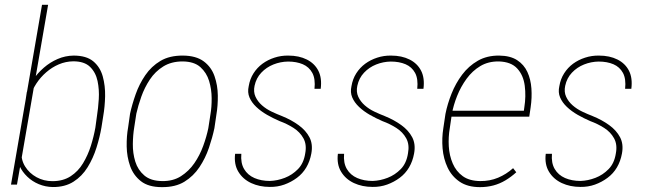

<svg xmlns="http://www.w3.org/2000/svg" viewBox="-20 -770 2704 801"><path d="M155.3 -750H180.7L68.8 -102.5L50.8 0H25.9ZM410.6 -285.2 403.3 -238.8Q396.5 -198.7 382.6 -154.3Q368.7 -109.9 345.5 -72.3Q322.3 -34.7 286.6 -12Q251 10.7 200.2 10.3Q169.4 9.8 141.8 -1.7Q114.3 -13.2 93.8 -33Q73.2 -52.7 62 -76.7Q50.8 -100.6 52.2 -126.5L91.8 -385.3Q100.6 -412.1 118.9 -438.7Q137.2 -465.3 163.1 -487.8Q189 -510.3 220.5 -523.9Q252 -537.6 287.1 -538.1Q340.3 -538.1 369.1 -514.2Q397.9 -490.2 408.7 -451.2Q419.4 -412.1 418.5 -368.4Q417.5 -324.7 410.6 -285.2ZM377.9 -237.8 384.3 -284.7Q389.6 -317.9 392.1 -356.9Q394.5 -396 387 -431.9Q379.4 -467.8 355.7 -491Q332 -514.2 285.6 -514.2Q253.9 -513.7 225.3 -501.5Q196.8 -489.3 172.9 -468.5Q148.9 -447.8 131.6 -421.4Q114.3 -395 106 -365.2L69.8 -140.1Q66.9 -104.5 84.5 -75.9Q102.1 -47.4 132.3 -30.8Q162.6 -14.2 198.7 -14.2Q243.2 -14.2 274.7 -34.7Q306.2 -55.2 326.4 -88.9Q346.7 -122.6 358.9 -161.1Q371.1 -199.7 377.9 -237.8Z M514.6 -239.3 522.5 -295.4Q531.2 -335 546.1 -377.2Q561 -419.4 586.2 -456.3Q611.3 -493.2 649.4 -515.9Q687.5 -538.6 743.7 -538.1Q798.3 -537.6 830.1 -513.9Q861.8 -490.2 875 -452.1Q888.2 -414.1 888.7 -371.6Q889.2 -329.1 882.8 -292L874.5 -235.4Q866.2 -196.3 851.6 -153.1Q836.9 -109.9 812 -72.5Q787.1 -35.2 749.5 -12Q711.9 11.2 655.3 10.7Q599.6 10.7 568.1 -13.9Q536.6 -38.6 522.9 -77.1Q509.3 -115.7 508.5 -158.9Q507.8 -202.1 514.6 -239.3ZM548.8 -295.9 540 -238.8Q534.7 -207.5 534.2 -169.2Q533.7 -130.9 544.4 -95.9Q555.2 -61 582 -38.1Q608.9 -15.1 656.2 -14.6Q701.7 -13.7 734.9 -34.9Q768.1 -56.2 790.8 -89.1Q813.5 -122.1 827.6 -160.9Q841.8 -199.7 849.1 -235.4L857.9 -292.5Q863.3 -322.8 863 -360.4Q862.8 -397.9 852.3 -432.4Q841.8 -466.8 815.9 -490Q790 -513.2 742.2 -513.7Q694.8 -513.7 661.1 -492.7Q627.4 -471.7 605.2 -438.2Q583 -404.8 569.6 -366.9Q556.2 -329.1 548.8 -295.9Z M1253.4 -130.4Q1260.3 -167 1245.8 -193.1Q1231.4 -219.2 1204.6 -236.3Q1177.7 -253.4 1147 -264.6Q1119.6 -276.4 1094 -291Q1068.4 -305.7 1049.1 -324Q1029.8 -342.3 1020.8 -363.5Q1011.7 -384.8 1017.6 -410.6Q1022.5 -440.4 1037.6 -464.1Q1052.7 -487.8 1075 -504.2Q1097.2 -520.5 1125 -529.5Q1152.8 -538.6 1182.6 -538.1Q1227.5 -538.1 1260 -521.7Q1292.5 -505.4 1308.1 -474.9Q1323.7 -444.3 1317.9 -399.4H1292Q1296.4 -440.9 1283 -465.8Q1269.5 -490.7 1243.2 -502Q1216.8 -513.2 1181.6 -513.2Q1149.9 -512.7 1120.6 -501Q1091.3 -489.3 1070.1 -466.8Q1048.8 -444.3 1042 -412.1Q1036.6 -386.7 1045.9 -366.5Q1055.2 -346.2 1073 -330.6Q1090.8 -314.9 1113.5 -304.2Q1136.2 -293.5 1156.7 -285.6Q1195.3 -270 1225.6 -248Q1255.9 -226.1 1271 -197.3Q1286.1 -168.5 1278.8 -129.4Q1272.9 -97.2 1257.8 -71.5Q1242.7 -45.9 1218.8 -28.1Q1194.8 -10.3 1166.3 0Q1137.7 10.3 1105.5 9.8Q1062.5 9.8 1027.8 -6.3Q993.2 -22.5 974.4 -53.5Q955.6 -84.5 960.9 -128.4H986.8Q983.4 -90.3 998.3 -64.9Q1013.2 -39.6 1041.5 -27.3Q1069.8 -15.1 1106 -15.1Q1137.2 -16.1 1168.2 -28.1Q1199.2 -40 1223.1 -64.5Q1247.1 -88.9 1253.4 -130.4Z M1682.1 -130.4Q1689 -167 1674.6 -193.1Q1660.2 -219.2 1633.3 -236.3Q1606.4 -253.4 1575.7 -264.6Q1548.3 -276.4 1522.7 -291Q1497.1 -305.7 1477.8 -324Q1458.5 -342.3 1449.5 -363.5Q1440.4 -384.8 1446.3 -410.6Q1451.2 -440.4 1466.3 -464.1Q1481.4 -487.8 1503.7 -504.2Q1525.9 -520.5 1553.7 -529.5Q1581.5 -538.6 1611.3 -538.1Q1656.2 -538.1 1688.7 -521.7Q1721.2 -505.4 1736.8 -474.9Q1752.4 -444.3 1746.6 -399.4H1720.7Q1725.1 -440.9 1711.7 -465.8Q1698.2 -490.7 1671.9 -502Q1645.5 -513.2 1610.4 -513.2Q1578.6 -512.7 1549.3 -501Q1520 -489.3 1498.8 -466.8Q1477.5 -444.3 1470.7 -412.1Q1465.3 -386.7 1474.6 -366.5Q1483.9 -346.2 1501.7 -330.6Q1519.5 -314.9 1542.2 -304.2Q1564.9 -293.5 1585.4 -285.6Q1624 -270 1654.3 -248Q1684.6 -226.1 1699.7 -197.3Q1714.8 -168.5 1707.5 -129.4Q1701.7 -97.2 1686.5 -71.5Q1671.4 -45.9 1647.5 -28.1Q1623.5 -10.3 1595 0Q1566.4 10.3 1534.2 9.8Q1491.2 9.8 1456.5 -6.3Q1421.9 -22.5 1403.1 -53.5Q1384.3 -84.5 1389.6 -128.4H1415.5Q1412.1 -90.3 1427 -64.9Q1441.9 -39.6 1470.2 -27.3Q1498.5 -15.1 1534.7 -15.1Q1565.9 -16.1 1596.9 -28.1Q1627.9 -40 1651.9 -64.5Q1675.8 -88.9 1682.1 -130.4Z M1982.4 10.7Q1931.2 10.7 1897.9 -11.7Q1864.7 -34.2 1847.4 -70.8Q1830.1 -107.4 1826.4 -150.9Q1822.8 -194.3 1829.6 -235.8L1838.4 -294.9Q1846.7 -336.4 1863.8 -379.4Q1880.9 -422.4 1908 -458.5Q1935.1 -494.6 1973.4 -516.6Q2011.7 -538.6 2062.5 -538.1Q2108.9 -537.6 2137.5 -519Q2166 -500.5 2180.2 -469.7Q2194.3 -439 2197 -400.9Q2199.7 -362.8 2193.8 -322.3L2188 -283.2H1854L1858.9 -308.1H2165.5L2167.5 -322.8Q2174.8 -368.2 2169.2 -412.1Q2163.6 -456.1 2137.9 -484.1Q2112.3 -512.2 2061 -513.7Q2017.1 -514.2 1983.9 -494.4Q1950.7 -474.6 1926.5 -441.4Q1902.3 -408.2 1887 -369.6Q1871.6 -331.1 1865.2 -294.9L1856.4 -234.9Q1850.1 -198.2 1852.3 -159.7Q1854.5 -121.1 1868.7 -88.1Q1882.8 -55.2 1910.4 -35.2Q1938 -15.1 1983.4 -14.6Q2023.4 -14.2 2057.9 -28.6Q2092.3 -43 2120.6 -68.4L2133.8 -51.3Q2112.3 -31.7 2088.6 -17.6Q2064.9 -3.4 2038.3 3.7Q2011.7 10.7 1982.4 10.7Z M2549.3 -130.4Q2556.2 -167 2541.7 -193.1Q2527.3 -219.2 2500.5 -236.3Q2473.6 -253.4 2442.9 -264.6Q2415.5 -276.4 2389.9 -291Q2364.3 -305.7 2345 -324Q2325.7 -342.3 2316.7 -363.5Q2307.6 -384.8 2313.5 -410.6Q2318.4 -440.4 2333.5 -464.1Q2348.6 -487.8 2370.8 -504.2Q2393.1 -520.5 2420.9 -529.5Q2448.7 -538.6 2478.5 -538.1Q2523.4 -538.1 2555.9 -521.7Q2588.4 -505.4 2604 -474.9Q2619.6 -444.3 2613.8 -399.4H2587.9Q2592.3 -440.9 2578.9 -465.8Q2565.4 -490.7 2539.1 -502Q2512.7 -513.2 2477.5 -513.2Q2445.8 -512.7 2416.5 -501Q2387.2 -489.3 2366 -466.8Q2344.7 -444.3 2337.9 -412.1Q2332.5 -386.7 2341.8 -366.5Q2351.1 -346.2 2368.9 -330.6Q2386.7 -314.9 2409.4 -304.2Q2432.1 -293.5 2452.6 -285.6Q2491.2 -270 2521.5 -248Q2551.8 -226.1 2566.9 -197.3Q2582 -168.5 2574.7 -129.4Q2568.8 -97.2 2553.7 -71.5Q2538.6 -45.9 2514.6 -28.1Q2490.7 -10.3 2462.2 0Q2433.6 10.3 2401.4 9.8Q2358.4 9.8 2323.7 -6.3Q2289.1 -22.5 2270.3 -53.5Q2251.5 -84.5 2256.8 -128.4H2282.7Q2279.3 -90.3 2294.2 -64.9Q2309.1 -39.6 2337.4 -27.3Q2365.7 -15.1 2401.9 -15.1Q2433.1 -16.1 2464.1 -28.1Q2495.1 -40 2519 -64.5Q2543 -88.9 2549.3 -130.4Z"/></svg>

Font: Roboto Condensed Thin
Style: Italic
Weight: 250
Italic angle: -12°
Designer: Christian Robertson
Foundry: Google
Version: Version 3.008; 2023